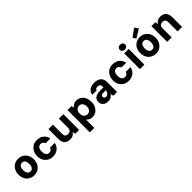

<svg xmlns="http://www.w3.org/2000/svg" viewBox="395 -2553 4537 4537"><g transform="rotate(-45 2663.0 -285.0)"><path d="M310 12Q235 12 176.5 -23Q118 -58 85.5 -120.5Q53 -183 53 -263Q53 -344 85.5 -406Q118 -468 176.5 -503Q235 -538 310 -538Q387 -538 444.5 -503Q502 -468 534.5 -406Q567 -344 567 -263Q567 -183 534.5 -120.5Q502 -58 444 -23Q386 12 310 12ZM310 -118Q342 -118 365.5 -134.5Q389 -151 401.5 -183Q414 -215 414 -263Q414 -311 402 -343.5Q390 -376 366.5 -392Q343 -408 311 -408Q278 -408 255 -392Q232 -376 219 -343.5Q206 -311 206 -263Q206 -215 218.5 -183Q231 -151 254.5 -134.5Q278 -118 310 -118Z M936 12Q858 12 799 -23Q740 -58 707 -118.5Q674 -179 674 -255Q674 -339 707 -403Q740 -467 799 -502.5Q858 -538 936 -538Q1036 -538 1104 -484.5Q1172 -431 1191 -336H1031Q1023 -370 997.5 -390Q972 -410 935 -410Q899 -410 875 -392Q851 -374 839 -341Q827 -308 827 -263Q827 -230 833.5 -202.5Q840 -175 853.5 -156Q867 -137 887.5 -126.5Q908 -116 935 -116Q960 -116 979.5 -124.5Q999 -133 1012.5 -150Q1026 -167 1031 -190H1191Q1172 -97 1103.5 -42.5Q1035 12 936 12Z M1510 12Q1448 12 1405 -11Q1362 -34 1339 -79.5Q1316 -125 1316 -192V-526H1465V-212Q1465 -160 1490.5 -137Q1516 -114 1562 -114Q1591 -114 1614 -125Q1637 -136 1650.5 -159Q1664 -182 1664 -217V-526H1814V0H1683L1671 -76Q1651 -36 1610.5 -12Q1570 12 1510 12Z M1952 220V-526H2085L2101 -461Q2117 -482 2138 -499.5Q2159 -517 2188 -527.5Q2217 -538 2255 -538Q2329 -538 2381.5 -502Q2434 -466 2462.5 -403.5Q2491 -341 2491 -262Q2491 -183 2460 -121Q2429 -59 2377 -23.5Q2325 12 2261 12Q2204 12 2165 -7Q2126 -26 2102 -60V220ZM2217 -119Q2252 -119 2279 -136Q2306 -153 2322 -185.5Q2338 -218 2338 -262Q2338 -307 2322 -339.5Q2306 -372 2279 -389.5Q2252 -407 2217 -407Q2182 -407 2154.5 -389.5Q2127 -372 2111.5 -339.5Q2096 -307 2096 -263Q2096 -218 2111.5 -186Q2127 -154 2154.5 -136.5Q2182 -119 2217 -119Z M2781 12Q2721 12 2680.5 -9.5Q2640 -31 2620.5 -67Q2601 -103 2601 -146Q2601 -192 2623.5 -228Q2646 -264 2693 -284.5Q2740 -305 2813 -305H2932Q2932 -344 2926 -368.5Q2920 -393 2901.5 -405Q2883 -417 2846 -417Q2812 -417 2792 -404.5Q2772 -392 2766 -366H2622Q2627 -418 2655 -456.5Q2683 -495 2732 -516.5Q2781 -538 2847 -538Q2920 -538 2972.5 -515Q3025 -492 3053.5 -446.5Q3082 -401 3082 -335V0H2957L2939 -74Q2928 -55 2912.5 -39Q2897 -23 2877.5 -11.5Q2858 0 2833.5 6Q2809 12 2781 12ZM2819 -102Q2840 -102 2857.5 -110.5Q2875 -119 2889 -134Q2903 -149 2912 -169.5Q2921 -190 2925 -215V-217H2830Q2806 -217 2790 -210Q2774 -203 2766.5 -190Q2759 -177 2759 -160Q2759 -141 2767 -128.5Q2775 -116 2788.5 -109Q2802 -102 2819 -102Z M3468 12Q3390 12 3331 -23Q3272 -58 3239 -118.5Q3206 -179 3206 -255Q3206 -339 3239 -403Q3272 -467 3331 -502.5Q3390 -538 3468 -538Q3568 -538 3636 -484.5Q3704 -431 3723 -336H3563Q3555 -370 3529.5 -390Q3504 -410 3467 -410Q3431 -410 3407 -392Q3383 -374 3371 -341Q3359 -308 3359 -263Q3359 -230 3365.5 -202.5Q3372 -175 3385.5 -156Q3399 -137 3419.5 -126.5Q3440 -116 3467 -116Q3492 -116 3511.5 -124.5Q3531 -133 3544.5 -150Q3558 -167 3563 -190H3723Q3704 -97 3635.5 -42.5Q3567 12 3468 12Z M3846 0V-526H3996V0ZM3921 -577Q3881 -577 3856 -600Q3831 -623 3831 -658Q3831 -694 3856 -717Q3881 -740 3921 -740Q3962 -740 3987.5 -717Q4013 -694 4013 -658Q4013 -623 3987.5 -600Q3962 -577 3921 -577Z M4376 12Q4301 12 4242.5 -23Q4184 -58 4151.5 -120.5Q4119 -183 4119 -263Q4119 -344 4151.5 -406Q4184 -468 4242.5 -503Q4301 -538 4376 -538Q4453 -538 4510.5 -503Q4568 -468 4600.5 -406Q4633 -344 4633 -263Q4633 -183 4600.5 -120.5Q4568 -58 4510 -23Q4452 12 4376 12ZM4376 -118Q4408 -118 4431.5 -134.5Q4455 -151 4467.5 -183Q4480 -215 4480 -263Q4480 -311 4468 -343.5Q4456 -376 4432.5 -392Q4409 -408 4377 -408Q4344 -408 4321 -392Q4298 -376 4285 -343.5Q4272 -311 4272 -263Q4272 -215 4284.5 -183Q4297 -151 4320.5 -134.5Q4344 -118 4376 -118ZM4298 -569 4245 -647 4444 -790 4508 -697Z M4756 0V-526H4887L4898 -450Q4919 -490 4960.5 -514Q5002 -538 5062 -538Q5124 -538 5167 -513Q5210 -488 5232.5 -441Q5255 -394 5255 -327V0H5105V-314Q5105 -360 5080.5 -386Q5056 -412 5010 -412Q4981 -412 4957 -400Q4933 -388 4919.5 -365Q4906 -342 4906 -308V0Z"/></g></svg>

Font: DM Sans 9pt Black
Style: Regular
Weight: 900
Version: Version 4.004;gftools[0.9.30]